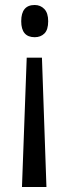

<svg xmlns="http://www.w3.org/2000/svg" viewBox="-20 -561 275 769"><path d="M173 -476Q173 -442 158 -427Q143 -412 119 -412Q65 -412 65 -476Q65 -541 119 -541Q142 -541 157.5 -525Q173 -509 173 -476ZM87 -330H148L166 188H68Z"/></svg>

Font: Noto Sans ExtraCondensed
Style: Regular
Weight: 400
Width: 2
Designer: Monotype Design Team
Foundry: Monotype Imaging Inc.
Version: Version 2.013; ttfautohint (v1.8.4.7-5d5b)